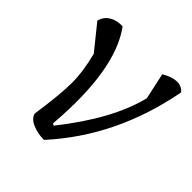

<svg xmlns="http://www.w3.org/2000/svg" viewBox="-152 -651 763 763"><g transform="rotate(45 229.5 -270.0)"><path d="M355 -517Q426 -558 459 -519Q401 -213 207 0Q172 0 142.5 -12.5Q113 -25 107 -48Q125 -172 125.5 -236Q126 -300 105 -382L22 -485Q28 -512 52 -527Q76 -542 109 -540Q213 -399 186 -72L194 -67Q341 -252 379 -406Z"/></g></svg>

Font: Tillana
Style: Regular
Weight: 400
Designer: Lipi Raval (Devanagari, Latin), Jonny Pinhorn (Latin)
Foundry: Indian Type Foundry
Version: Version 2.003;PS 1.0;hotconv 1.0.79;makeotf.lib2.5.61930; tt